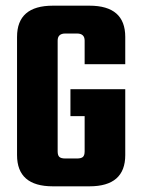

<svg xmlns="http://www.w3.org/2000/svg" viewBox="-20 -656 496 676"><path d="M421 -430H278V-513Q278 -538 251 -538H210Q183 -538 183 -513V-123Q183 -109 189 -103.5Q195 -98 210 -98H251Q266 -98 272 -103.5Q278 -109 278 -123V-247H228V-342H421V-110Q421 0 295 0H166Q40 0 40 -110V-526Q40 -636 166 -636H295Q421 -636 421 -526Z"/></svg>

Font: Teko Semibold
Style: Regular
Weight: 600
Designer: Manushi Parikh, Jonny Pinhorn
Foundry: Indian Type Foundry
Version: Version 1.105;PS 1.0;hotconv 1.0.78;makeotf.lib2.5.61930; tt